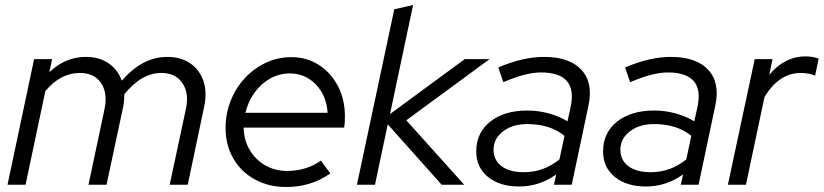

<svg xmlns="http://www.w3.org/2000/svg" viewBox="-20 -737 3286 766"><path d="M10 0 116 -501H188L177 -449Q241 -510 323 -510Q376 -510 413 -484.5Q450 -459 466 -415Q548 -510 647 -510Q702 -510 739.5 -484Q777 -458 792 -412.5Q807 -367 794 -309L729 0H657L722 -304Q735 -366 707.5 -406Q680 -446 623 -446Q545 -446 476 -361Q476 -349 475 -336Q474 -323 471 -309L405 0H333L396 -297Q411 -363 384 -404.5Q357 -446 298 -446Q222 -446 161 -374L82 0Z M1122 9Q1052 9 997 -21Q942 -51 911 -104.5Q880 -158 880 -226Q880 -284 900.5 -335.5Q921 -387 957.5 -426Q994 -465 1041.5 -487Q1089 -509 1143 -509Q1204 -509 1252 -478Q1300 -447 1328 -394Q1356 -341 1356 -273Q1356 -263 1355.5 -251.5Q1355 -240 1353 -228H952Q953 -178 976 -139Q999 -100 1038 -77.5Q1077 -55 1125 -55Q1202 -55 1260 -96L1298 -45Q1257 -17 1214 -4Q1171 9 1122 9ZM959 -287H1287Q1283 -355 1240.5 -399.5Q1198 -444 1136 -444Q1094 -444 1057.5 -423.5Q1021 -403 995.5 -367.5Q970 -332 959 -287Z M1404 0 1553 -700 1628 -717 1536 -282 1834 -501H1933L1601 -257L1832 0H1742L1527 -241L1476 0Z M2051 7Q1974 7 1927 -31Q1880 -69 1880 -133Q1880 -207 1935.5 -251.5Q1991 -296 2084 -296Q2128 -296 2169.5 -284.5Q2211 -273 2244 -253L2257 -312Q2285 -448 2138 -448Q2078 -448 1988 -409L1968 -468Q2020 -490 2065 -500Q2110 -510 2150 -510Q2252 -510 2299.5 -458.5Q2347 -407 2328 -317L2261 0H2190L2199 -41Q2165 -17 2128.5 -5Q2092 7 2051 7ZM2070 -50Q2149 -50 2212 -101L2232 -195Q2175 -242 2083 -242Q2025 -242 1987 -213Q1949 -184 1949 -140Q1949 -98 1981 -74Q2013 -50 2070 -50Z M2557 7Q2480 7 2433 -31Q2386 -69 2386 -133Q2386 -207 2441.5 -251.5Q2497 -296 2590 -296Q2634 -296 2675.5 -284.5Q2717 -273 2750 -253L2763 -312Q2791 -448 2644 -448Q2584 -448 2494 -409L2474 -468Q2526 -490 2571 -500Q2616 -510 2656 -510Q2758 -510 2805.5 -458.5Q2853 -407 2834 -317L2767 0H2696L2705 -41Q2671 -17 2634.5 -5Q2598 7 2557 7ZM2576 -50Q2655 -50 2718 -101L2738 -195Q2681 -242 2589 -242Q2531 -242 2493 -213Q2455 -184 2455 -140Q2455 -98 2487 -74Q2519 -50 2576 -50Z M2884 0 2991 -501H3062L3049 -438Q3077 -473 3114 -492.5Q3151 -512 3193 -512Q3224 -512 3246 -503L3232 -435Q3222 -440 3206 -443Q3190 -446 3175 -446Q3088 -446 3030 -350L2956 0Z"/></svg>

Font: Red Hat Display VF
Style: Italic
Weight: 300
Italic angle: -12°
Designer: Pentagram, MCKL
Foundry: Pentagram, MCKL
Version: Version 1.010